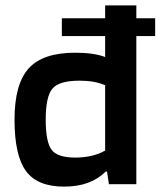

<svg xmlns="http://www.w3.org/2000/svg" viewBox="-20 -685 597 714"><path d="M557 -617V-551H487V0H385L378 -47H373Q345 -19 306.5 -5Q268 9 218 9Q119 9 76.5 -49Q34 -107 34 -240Q34 -372 86.5 -430.5Q139 -489 260 -489Q294 -489 322 -485Q350 -481 371 -473V-551H210V-617H371V-665H487V-617ZM276 -385Q200 -385 175 -355.5Q150 -326 150 -240Q150 -158 171.5 -128.5Q193 -99 260 -99Q292 -99 320 -105.5Q348 -112 371 -125V-368Q350 -377 327 -381Q304 -385 276 -385Z"/></svg>

Font: Blinker SemiBold
Style: Regular
Weight: 600
Designer: Juergen Huber
Foundry: supertype
Version: Version 1.015;PS 1.15;hotconv 1.0.88;makeotf.lib2.5.647800